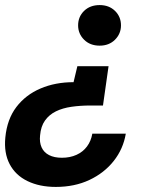

<svg xmlns="http://www.w3.org/2000/svg" viewBox="-22 -544 595 757"><path d="M406 -283 384 -128H334Q295 -128 260 -123Q225 -118 198.5 -105Q172 -92 155.5 -69Q139 -46 136 -10Q133 17 142 37Q151 57 171.5 67.5Q192 78 222 78Q254 78 279.5 66.5Q305 55 321 33.5Q337 12 342 -17H474Q464 43 426.5 90.5Q389 138 330.5 165.5Q272 193 198 193Q134 193 86.5 170Q39 147 16 103Q-7 59 -1 -2Q6 -74 42.5 -122Q79 -170 137.5 -195Q196 -220 268 -220L283 -283ZM371 -524Q408 -524 431.5 -501Q455 -478 455 -444Q455 -411 431.5 -387.5Q408 -364 371 -364Q333 -364 309.5 -387.5Q286 -411 286 -444Q286 -478 309.5 -501Q333 -524 371 -524Z"/></svg>

Font: DM Sans 12pt ExtraBold
Style: Italic
Weight: 800
Italic angle: -10°
Version: Version 4.004;gftools[0.9.30]